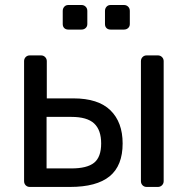

<svg xmlns="http://www.w3.org/2000/svg" viewBox="-20 -739 743 759"><path d="M75.2 -22.9V-497.1Q75.2 -506.8 81.5 -513.4Q87.9 -520 98.1 -520H142.1Q151.9 -520 158.4 -513.4Q165 -506.8 165 -497.1V-350.1H270Q368.2 -350.1 416.5 -303Q464.8 -255.9 464.8 -171.9Q464.8 -84 413.3 -42Q361.8 0 256.8 0H98.1Q87.9 0 81.5 -6.6Q75.2 -13.2 75.2 -22.9ZM164.1 -73.2H262.2Q324.2 -73.2 352.1 -95.7Q379.9 -118.2 379.9 -171.9Q379.9 -225.1 352.1 -251Q324.2 -276.9 262.2 -276.9H164.1ZM228 -644V-695.8Q228 -705.6 234.1 -712.4Q240.2 -719.2 250 -719.2H302.2Q312 -719.2 318.6 -712.6Q325.2 -706.1 325.2 -695.8V-644Q325.2 -634.3 318.6 -628.2Q312 -622.1 302.2 -622.1H250Q240.2 -622.1 234.1 -627.9Q228 -633.8 228 -644ZM395 -644V-695.8Q395 -705.6 401.1 -712.4Q407.2 -719.2 417 -719.2H470.2Q480 -719.2 486.6 -712.6Q493.2 -706.1 493.2 -695.8V-644Q493.2 -634.3 486.6 -628.2Q480 -622.1 470.2 -622.1H417Q407.2 -622.1 401.1 -627.9Q395 -633.8 395 -644ZM537.1 -22.9V-497.1Q537.1 -506.8 543.5 -513.4Q549.8 -520 560.1 -520H604Q613.8 -520 620.4 -513.4Q627 -506.8 627 -497.1V-22.9Q627 -13.2 620.4 -6.6Q613.8 0 604 0H560.1Q549.8 0 543.5 -6.6Q537.1 -13.2 537.1 -22.9Z"/></svg>

Font: Rubik AZ
Style: Regular
Weight: 400
Designer: Hubert and Fischer
Foundry: Hubert & Fischer
Version: Version 2.000